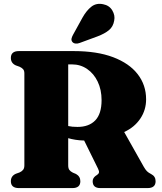

<svg xmlns="http://www.w3.org/2000/svg" viewBox="-20 -961 830 981"><path d="M726.5 -453.5Q726.5 -399 696.8 -354.8Q667 -310.5 614.5 -286.5L714.5 -109Q723 -94 730.8 -86.2Q738.5 -78.5 752.5 -71.5Q775 -60 775 -35Q775 0 734 0H492.5Q453.5 0 453.5 -35Q453.5 -50.5 468 -62L475.5 -67Q483.5 -72 485.5 -79Q487.5 -86 481 -99L410 -243Q386 -243.5 365.8 -246.8Q345.5 -250 328.5 -255V-116.5Q328.5 -101 334.2 -93Q340 -85 352 -79L368.5 -72Q390.5 -59.5 390.5 -35Q390.5 0 350 0H76.5Q35.5 0 35.5 -35Q35.5 -61.5 60.5 -73L80 -80Q92 -85.5 98.2 -93.5Q104.5 -101.5 104.5 -116.5V-586Q104.5 -600 98.2 -607.2Q92 -614.5 80 -620L60.5 -627Q35.5 -638.5 35.5 -665Q35.5 -700 76.5 -700H356.5Q475.5 -700 558 -668.8Q640.5 -637.5 683.5 -582Q726.5 -526.5 726.5 -453.5ZM328.5 -632V-317Q348 -312.5 376 -312.5Q434.5 -312.5 466.8 -346Q499 -379.5 499 -449.5Q499 -502.5 479.2 -543.8Q459.5 -585 425.2 -608.5Q391 -632 348 -632ZM401.5 -871Q422 -907.5 447 -927Q472 -946.5 506.5 -939.5Q538.5 -933.5 553.8 -907.8Q569 -882 563.5 -856Q558.5 -825 536.8 -807Q515 -789 478 -775L387 -741.5Q377 -737.5 366.2 -738.5Q355.5 -739.5 349.5 -747Q343.5 -755 345.5 -764Q347.5 -773 353 -783Z"/></svg>

Font: Fraunces 72pt S050 Black
Style: Regular
Weight: 900
Version: Version 1.000; ttfautohint (v1.8.3)